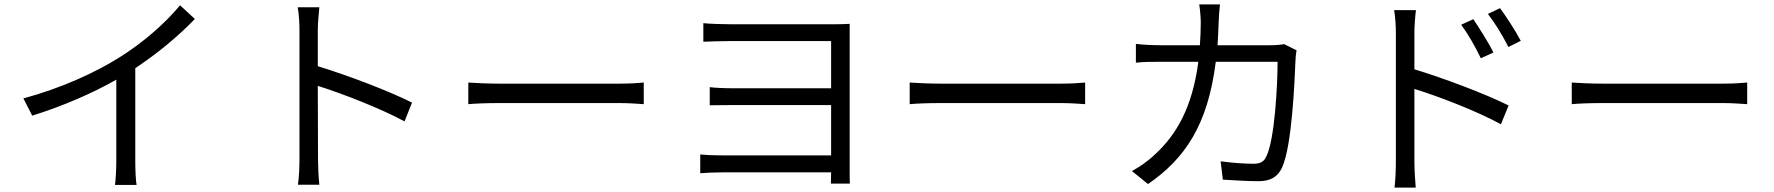

<svg xmlns="http://www.w3.org/2000/svg" viewBox="-20 -807 8040 870"><path d="M86 -361 126 -283C265 -326 402 -386 507 -446V-76C507 -38 504 12 501 31H599C595 11 593 -38 593 -76V-498C695 -566 787 -642 863 -721L796 -783C727 -700 627 -613 523 -548C412 -478 259 -408 86 -361Z M1337 -88C1337 -51 1335 -2 1330 30H1427C1423 -3 1421 -57 1421 -88L1420 -418C1531 -383 1704 -316 1813 -257L1847 -342C1742 -395 1552 -467 1420 -507V-670C1420 -700 1424 -743 1427 -774H1329C1335 -743 1337 -698 1337 -670C1337 -586 1337 -144 1337 -88Z M2102 -433V-335C2133 -338 2186 -340 2241 -340C2316 -340 2715 -340 2790 -340C2835 -340 2877 -336 2897 -335V-433C2875 -431 2839 -428 2789 -428C2715 -428 2315 -428 2241 -428C2185 -428 2132 -431 2102 -433Z M3153 -107V-22C3173 -24 3214 -26 3254 -26H3746L3745 25H3831C3830 8 3830 -14 3830 -35C3830 -141 3830 -596 3830 -639C3830 -664 3830 -685 3830 -699C3814 -698 3788 -697 3760 -697C3659 -697 3362 -697 3293 -697C3261 -697 3191 -699 3167 -702V-618C3190 -619 3261 -621 3293 -621C3362 -621 3705 -621 3746 -621V-407H3305C3263 -407 3221 -409 3196 -412V-330C3220 -330 3263 -331 3306 -331H3746V-103H3253C3210 -103 3173 -105 3153 -107Z M4102 -433V-335C4133 -338 4186 -340 4241 -340C4316 -340 4715 -340 4790 -340C4835 -340 4877 -336 4897 -335V-433C4875 -431 4839 -428 4789 -428C4715 -428 4315 -428 4241 -428C4185 -428 4132 -431 4102 -433Z M5855 -579 5799 -607C5782 -604 5762 -602 5735 -602H5497C5499 -635 5501 -669 5502 -705C5503 -729 5505 -764 5508 -787H5414C5418 -763 5421 -726 5421 -704C5421 -668 5419 -634 5417 -602H5241C5203 -602 5162 -604 5127 -608V-523C5162 -527 5203 -527 5242 -527H5410C5383 -321 5311 -196 5212 -106C5182 -77 5141 -49 5109 -32L5182 27C5349 -88 5453 -240 5489 -527H5769C5769 -420 5756 -174 5718 -98C5707 -73 5689 -65 5660 -65C5618 -65 5565 -69 5511 -76L5521 7C5573 10 5631 14 5682 14C5737 14 5769 -5 5789 -47C5834 -143 5846 -434 5850 -530C5850 -543 5852 -562 5855 -579Z M6656 -720 6601 -695C6634 -650 6665 -595 6690 -543L6747 -569C6724 -616 6681 -683 6656 -720ZM6777 -770 6722 -744C6756 -700 6788 -647 6815 -594L6871 -622C6847 -668 6803 -735 6777 -770ZM6305 -75C6305 -38 6303 11 6299 43H6395C6392 11 6389 -43 6389 -75V-404C6500 -370 6673 -303 6781 -244L6816 -329C6710 -382 6521 -453 6389 -493V-657C6389 -687 6392 -730 6396 -761H6297C6303 -730 6305 -685 6305 -657C6305 -573 6305 -131 6305 -75Z M7102 -433V-335C7133 -338 7186 -340 7241 -340C7316 -340 7715 -340 7790 -340C7835 -340 7877 -336 7897 -335V-433C7875 -431 7839 -428 7789 -428C7715 -428 7315 -428 7241 -428C7185 -428 7132 -431 7102 -433Z"/></svg>

Font: Source Han Sans JP
Style: Regular
Weight: 400
Designer: Ryoko NISHIZUKA 西塚涼子 (kana, bopomofo & ideographs); Paul D. Hunt (Latin, Greek & Cyrillic); Sandoll Communications 산돌커뮤니
Foundry: Adobe
Version: Version 2.004;hotconv 1.0.118;makeotfexe 2.5.65603